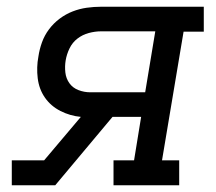

<svg xmlns="http://www.w3.org/2000/svg" viewBox="-20 -550 640 570"><path d="M15 0V-74H111L220 -203Q188 -206 159.5 -220.5Q131 -235 113.5 -260Q96 -285 92 -317.5Q88 -350 94 -382Q97 -403 104.5 -424Q112 -445 125.5 -463Q139 -481 157 -494.5Q175 -508 195.5 -516Q216 -524 237.5 -527Q259 -530 280 -530H585V-456H525L461 -74H512V0H317V-74H378L399 -203H314L144 0ZM411 -276 441 -457H280Q262 -457 243.5 -452Q225 -447 210 -435.5Q195 -424 186.5 -406.5Q178 -389 175 -371Q172 -353 174 -335Q176 -317 186 -303Q196 -289 213 -282.5Q230 -276 248 -276Z"/></svg>

Font: Iosevka Slab Extended Oblique
Style: Regular
Weight: 400
Width: 7
Italic angle: -9°
Monospace: yes
Designer: Belleve Invis
Foundry: Belleve Invis
Version: Version 11.1.0; ttfautohint (v1.8.3)